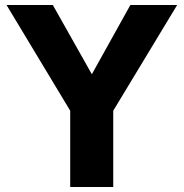

<svg xmlns="http://www.w3.org/2000/svg" viewBox="-20 -743 731 763"><path d="M684 -723H498L345 -448L190 -723H6L259 -303V0H430V-303Z"/></svg>

Font: United Sans ExtraBold
Style: Regular
Weight: 800
Designer: Pablo Impallari, Rodrigo Fuenzalida (Modified by Dan O. Williams)
Version: Version 1.000;PS 001.000;hotconv 1.0.88;makeotf.lib2.5.64775